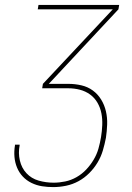

<svg xmlns="http://www.w3.org/2000/svg" viewBox="-20 -755 540 783"><path d="M197 8Q174 8 151.5 4.5Q129 1 108.5 -9Q88 -19 73 -35Q58 -51 49.5 -71.5Q41 -92 39 -115Q37 -138 41 -162V-165H60V-162Q54 -131 61 -100.5Q68 -70 88 -48.5Q108 -27 137.5 -18.5Q167 -10 199 -10Q222 -10 246 -15Q270 -20 292 -32.5Q314 -45 331.5 -63.5Q349 -82 362 -104Q375 -126 381.5 -149Q388 -172 392 -196Q396 -220 397 -245Q398 -270 393.5 -293Q389 -316 377.5 -336Q366 -356 347.5 -369.5Q329 -383 306 -389Q283 -395 258 -395H152L155 -413L440 -717H134L137 -735H466L463 -717L179 -413H259Q286 -413 312 -407Q338 -401 358.5 -386Q379 -371 392.5 -349Q406 -327 412 -301Q418 -275 417 -247.5Q416 -220 412 -193Q407 -167 399.5 -141.5Q392 -116 378 -92.5Q364 -69 344 -49Q324 -29 300 -16Q276 -3 249.5 2.5Q223 8 197 8Z"/></svg>

Font: Iosevka Term Curly Thin
Style: Italic
Weight: 100
Italic angle: -9°
Designer: Belleve Invis
Foundry: Belleve Invis
Version: Version 32.3.0